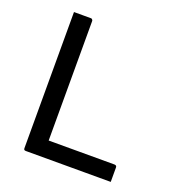

<svg xmlns="http://www.w3.org/2000/svg" viewBox="-127 -807 854 914"><g transform="rotate(20 300.0 -350.0)"><path d="M105 0Q101 0 99 -0.5Q97 -1 95.5 -2.5Q94 -4 93.5 -6Q93 -8 93 -11Q93 -92 93 -175.5Q93 -259 93 -338.5Q93 -418 93 -487Q93 -556 93 -608Q93 -624 93 -639Q93 -654 93 -669.5Q93 -685 93 -700Q115 -700 136 -700Q157 -700 178 -700Q182 -700 184 -698.5Q186 -697 187.5 -694.5Q189 -692 189 -689Q189 -614 189 -538Q189 -462 189 -386Q189 -310 189 -234.5Q189 -159 189 -84H522Q526 -84 528 -83Q530 -82 531.5 -80.5Q533 -79 533.5 -77Q534 -75 534 -72Q534 -59 534 -46.5Q534 -34 534 -23Q534 -12 534 0Z"/></g></svg>

Font: RecMonoLinear Nerd Font Mono
Style: Regular
Weight: 400
Monospace: yes
Version: Version 1.085; ttfautohint (v1.8.4.7-5d5b);Nerd Fonts 3.2.1